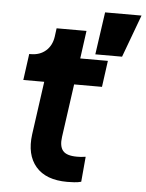

<svg xmlns="http://www.w3.org/2000/svg" viewBox="-54 -801 649 851"><g transform="rotate(5 270.5 -375.5)"><path d="M277 6Q182 6 137 -46.5Q92 -99 104 -190L137 -427H44L60 -544H67Q107 -544 133.5 -567Q160 -590 166 -630L171 -668H304L287 -544H410L394 -427H270L237 -191Q231 -149 247.5 -129Q264 -109 310 -109Q319 -109 328 -109.5Q337 -110 349 -112L339 0Q325 4 307.5 5Q290 6 277 6ZM352 -568 379 -757H541L471 -568Z"/></g></svg>

Font: Plus Jakarta Sans
Style: Bold Italic
Weight: 700
Italic angle: -8°
Designer: Gumpita Rahayu
Foundry: Tokotype
Version: Version 2.071; ttfautohint (v1.8.4.7-5d5b);gftools[0.9.29]